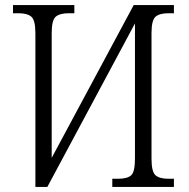

<svg xmlns="http://www.w3.org/2000/svg" viewBox="-20 -734 743 754"><path d="M119 -603Q119 -655 103 -668.5Q87 -682 53 -682H31V-714H272V-682H250Q215 -682 199 -668.5Q183 -655 183 -604V-114L505 -714H663V-682H641Q607 -682 591 -668.5Q575 -655 575 -604V-111Q575 -59 591 -45.5Q607 -32 641 -32H663V0H421V-32H444Q480 -32 495 -45.5Q510 -59 510 -111V-642L166 0H119Z"/></svg>

Font: Noto Serif SemiCondensed Light
Style: Regular
Weight: 300
Width: 4
Designer: Monotype Design Team
Foundry: Monotype Imaging Inc.
Version: Version 2.013